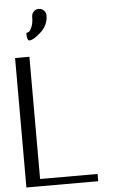

<svg xmlns="http://www.w3.org/2000/svg" viewBox="-65 -1064 671 1108"><g transform="rotate(-5 270.5 -510.5)"><path d="M244.1 -978.5Q244.1 -923.8 200.7 -883.8Q157.2 -843.8 132.8 -843.8Q119.1 -843.8 119.1 -888.7Q127.9 -888.7 136.2 -895Q144.5 -901.4 152.8 -923.3Q161.1 -945.3 161.1 -978.5Q161.1 -996.1 173.3 -1008.3Q185.5 -1020.5 202.1 -1020.5Q219.7 -1020.5 231.9 -1008.3Q244.1 -996.1 244.1 -978.5ZM125 -750V-42H458V0H125H42V-42V-750Z"/></g></svg>

Font: okolaks
Style: Regular
Weight: 500
Version: Version 000.6.0